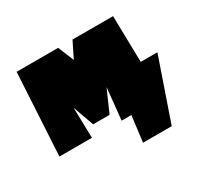

<svg xmlns="http://www.w3.org/2000/svg" viewBox="-125 -581 900 869"><g transform="rotate(-30 325.5 -147.0)"><path d="M651 -187 540 135H390L407 0H356L373 -166L322 -50H236L197 -159L201 0H31L55 -429H272L306 -346L347 -429H559L564 -187Z"/></g></svg>

Font: Ysabeau Black
Style: Regular
Weight: 900
Designer: Christian Thalmann (Catharsis Fonts)
Version: Version 0.003